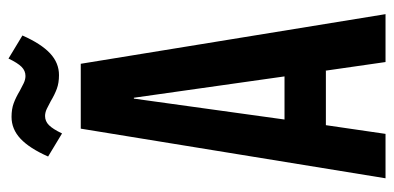

<svg xmlns="http://www.w3.org/2000/svg" viewBox="-252 -654 906 441"><g transform="rotate(-90 200.5 -433.0)"><path d="M126 -700H275L389 0H279L259 -139V-137H134L114 0H12ZM246 -232 197 -578H195L147 -232ZM62 -775Q81 -818 103 -838.5Q125 -859 153 -859Q171 -859 184.5 -854Q198 -849 213 -840Q222 -835 230.5 -831Q239 -827 247 -827Q259 -827 268 -836Q277 -845 287 -866L340 -834Q321 -791 299 -770.5Q277 -750 249 -750Q231 -750 217.5 -755Q204 -760 189 -769Q180 -774 171.5 -778Q163 -782 155 -782Q143 -782 134 -773Q125 -764 115 -743Z"/></g></svg>

Font: kids-team
Style: team
Weight: 400
Designer: Ryoichi Tsunekawa, Thomas Gollenia, Laura Emeder
Foundry: Ryoichi Tsunekawa, Thomas Gollenia, Laura Emeder
Version: Version 2.000